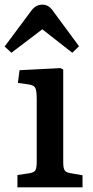

<svg xmlns="http://www.w3.org/2000/svg" viewBox="-37 -806 399 826"><path d="M38 0V-53L91 -61Q110 -64 115.5 -74Q121 -84 121 -111V-380Q121 -417 114.5 -428.5Q108 -440 85 -443L40 -449L47 -504L223 -513L235 -507V-108Q235 -83 241 -73.5Q247 -64 266 -61L318 -52V0ZM12 -579 -17 -606 97 -759Q108 -774 120 -780Q132 -786 145 -786Q155 -786 163 -783Q171 -780 179 -773Q187 -766 196 -752L303 -607L274 -579L145 -680Z"/></svg>

Font: Literata 18pt Medium
Style: Regular
Weight: 500
Designer: Latin by Veronika Burian and Jose Scaglione. Greek by Irene Vlachou. Cyrillic by Vera Evstafieva.
Foundry: TypeTogether
Version: Version 3.103;gftools[0.9.29]